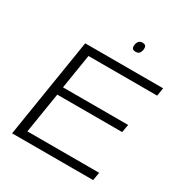

<svg xmlns="http://www.w3.org/2000/svg" viewBox="-199 -1026 1114 1174"><g transform="rotate(30 358.0 -439.5)"><path d="M54 0 166 -700H716L707 -643H222L183 -399H643L633 -343H175L129 -57H636L626 0ZM458 -809Q431 -809 431 -833Q431 -852 440 -865.5Q449 -879 468 -879Q495 -879 495 -855Q495 -835 486.5 -822Q478 -809 458 -809Z"/></g></svg>

Font: Georama Expanded Light
Style: Italic
Weight: 300
Width: 7
Italic angle: -9°
Designer: Jean-Baptiste Levee
Foundry: Production Type
Version: Version 1.000